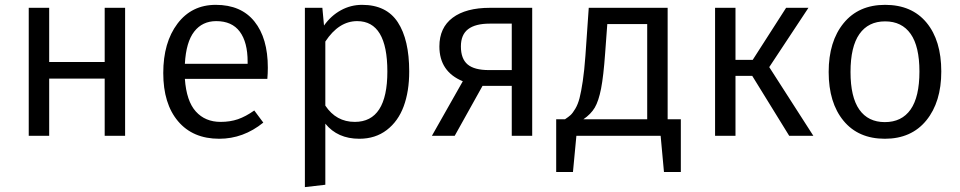

<svg xmlns="http://www.w3.org/2000/svg" viewBox="-20 -558 3947 789"><path d="M410.2 0V-234.9H182.1V0H98.1V-525.9H182.1V-303.2H410.2V-525.9H494.1V0Z M1080.6 -279.8Q1080.6 -256.3 1078.6 -233.9H739.7Q746.1 -142.6 784.7 -99.9Q823.2 -57.1 886.7 -57.1Q925.8 -57.1 957.8 -68.1Q989.7 -79.1 1024.9 -104L1062 -54.2Q980 12.2 880.9 12.2Q772.5 12.2 711.7 -59.8Q650.9 -131.8 650.9 -257.8Q650.9 -383.3 709.2 -460.7Q767.6 -538.1 866.7 -538.1Q970.7 -538.1 1025.6 -469.7Q1080.6 -401.4 1080.6 -279.8ZM997.6 -295.9V-304.2Q997.6 -384.8 965.3 -428Q933.1 -471.2 868.7 -471.2Q811.5 -471.2 778.1 -428.2Q744.6 -385.3 739.7 -295.9Z M1467.8 -538.1Q1567.9 -538.1 1614.7 -466.6Q1661.6 -395 1661.6 -264.2Q1661.6 -182.6 1638.9 -121.1Q1616.2 -59.6 1569.3 -23.7Q1522.5 12.2 1456.5 12.2Q1367.2 12.2 1316.9 -49.8V201.2L1232.9 210.9V-525.9H1304.7L1311.5 -453.1Q1340.3 -493.7 1380.9 -515.9Q1421.4 -538.1 1467.8 -538.1ZM1438 -57.1Q1571.8 -57.1 1571.8 -264.2Q1571.8 -471.2 1447.8 -471.2Q1372.1 -471.2 1316.9 -387.2V-124Q1361.3 -57.1 1438 -57.1Z M1993.7 -525.9H2167V0H2083V-205.1H1962.9L1848.6 0H1754.9L1881.8 -224.1Q1785.6 -263.7 1785.6 -367.2Q1785.6 -444.3 1840.1 -485.1Q1894.5 -525.9 1993.7 -525.9ZM1988.8 -270H2083V-460.9H1992.7Q1933.6 -460.9 1903.8 -438.2Q1874 -415.5 1874 -367.2Q1874 -316.4 1901.6 -293.2Q1929.2 -270 1988.8 -270Z M2723.6 -67.9H2777.8V148.9H2708.5L2694.8 0H2348.6L2334.5 148.9H2265.6V-67.9H2301.8Q2316.4 -77.6 2325 -85.4Q2333.5 -93.3 2344.2 -111.3Q2355 -129.4 2361.6 -155Q2368.2 -180.7 2374.8 -224.4Q2381.3 -268.1 2385.7 -329.1L2399.4 -525.9H2723.6ZM2639.6 -67.9V-459H2475.6L2466.8 -339.8Q2460 -244.6 2450 -193.6Q2439.9 -142.6 2424.1 -115.7Q2408.2 -88.9 2377.4 -67.9Z M3302.2 -525.9 3141.1 -282.2 3322.3 0H3223.1L3071.3 -246.1H3002.4V0H2918.5V-525.9H3002.4V-312H3073.2L3210.4 -525.9Z M3617.2 -538.1Q3727.1 -538.1 3787.6 -464.8Q3848.1 -391.6 3848.1 -264.2Q3848.1 -138.7 3786.6 -63.2Q3725.1 12.2 3616.2 12.2Q3507.3 12.2 3446.3 -61.8Q3385.3 -135.7 3385.3 -262.2Q3385.3 -387.7 3446.8 -462.9Q3508.3 -538.1 3617.2 -538.1ZM3475.1 -262.2Q3475.1 -159.2 3511.2 -107.7Q3547.4 -56.2 3616.2 -56.2Q3685.5 -56.2 3721.9 -107.9Q3758.3 -159.7 3758.3 -264.2Q3758.3 -367.2 3722.2 -418.7Q3686 -470.2 3617.2 -470.2Q3548.3 -470.2 3511.7 -418.2Q3475.1 -366.2 3475.1 -262.2Z"/></svg>

Font: Fira Sans Book
Style: Regular
Weight: 350
Designer: Carrois Corporate & Edenspiekermann AG
Foundry: Carrois Corporate GbR & Edenspiekermann AG
Version: Version 4.203;PS 004.203;hotconv 1.0.88;makeotf.lib2.5.64775